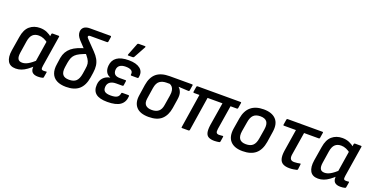

<svg xmlns="http://www.w3.org/2000/svg" viewBox="-26 -1401 4094 2107"><g transform="rotate(20 2020.5 -347.5)"><path d="M154 11Q88 11 61.5 -35Q35 -81 48 -163L75 -328Q89 -418 137.5 -459Q186 -500 257 -500Q301 -500 337.5 -484.5Q374 -469 397 -446L387 -371Q361 -392 332 -404.5Q303 -417 273 -417Q228 -417 201.5 -392Q175 -367 166 -311L144 -169Q137 -121 150 -97.5Q163 -74 200 -74Q232 -74 267.5 -94Q303 -114 355 -161L348 -89Q313 -57 282 -34.5Q251 -12 219.5 -0.5Q188 11 154 11ZM415 11Q368 11 346.5 -12Q325 -35 332 -86L335 -107L334 -131L377 -403L387 -433L394 -479Q396 -489 405 -489H475Q486 -489 484 -479L427 -121Q422 -90 428 -80.5Q434 -71 450 -71Q459 -71 467 -71.5Q475 -72 482 -73Q491 -75 489 -65L479 -6Q478 4 467 5Q455 8 443 9.5Q431 11 415 11Z M742 11Q676 11 632.5 -12Q589 -35 571.5 -80.5Q554 -126 565 -192L576 -267Q583 -306 600.5 -336.5Q618 -367 646.5 -390.5Q675 -414 717 -432Q759 -450 813 -463L853 -413Q798 -394 764 -377.5Q730 -361 711 -342Q692 -323 683 -299.5Q674 -276 668 -243L660 -191Q651 -131 672 -102.5Q693 -74 747 -74Q802 -74 829.5 -100.5Q857 -127 867 -187L876 -245Q883 -285 879 -310.5Q875 -336 858 -362Q841 -388 805 -428L715 -524Q694 -548 685.5 -567.5Q677 -587 677 -609Q678 -643 701.5 -663Q725 -683 772 -683H1011Q1021 -683 1020 -673L1011 -615Q1009 -605 999 -605H805Q792 -605 786 -601.5Q780 -598 780 -590Q780 -583 786 -576Q792 -569 803 -557L898 -459Q932 -424 950 -391Q968 -358 973 -321.5Q978 -285 971 -237L962 -178Q946 -81 892.5 -35Q839 11 742 11Z M1224 11Q1131 11 1089.5 -24Q1048 -59 1053 -128Q1056 -177 1085.5 -209.5Q1115 -242 1164 -251V-253Q1130 -265 1114 -295Q1098 -325 1102 -369Q1108 -433 1155.5 -466.5Q1203 -500 1293 -500Q1381 -500 1426.5 -464Q1472 -428 1458 -360Q1457 -350 1449 -350H1376Q1366 -350 1367 -360Q1373 -392 1351 -407Q1329 -422 1285 -422Q1241 -422 1216.5 -404Q1192 -386 1190 -350Q1189 -317 1207 -299.5Q1225 -282 1267 -282H1332Q1342 -282 1340 -272L1333 -223Q1332 -213 1322 -213H1248Q1203 -213 1177 -194Q1151 -175 1148 -139Q1145 -102 1165.5 -85Q1186 -68 1236 -68Q1285 -68 1308.5 -82Q1332 -96 1337 -129Q1337 -139 1347 -139H1419Q1428 -139 1428 -129Q1424 -59 1375 -24Q1326 11 1224 11ZM1267 -546Q1263 -546 1262 -549.5Q1261 -553 1263 -558L1317 -696Q1320 -702 1324 -704Q1328 -706 1334 -706H1405Q1411 -706 1412.5 -702Q1414 -698 1411 -693L1336 -556Q1331 -546 1319 -546Z M1707 11Q1606 11 1561.5 -39.5Q1517 -90 1531 -178L1550 -305Q1565 -399 1619 -444Q1673 -489 1774 -489H2034Q2045 -489 2043 -479L2033 -417Q2031 -407 2022 -407L1906 -413V-411Q1927 -392 1938 -360.5Q1949 -329 1940 -275L1924 -172Q1910 -84 1858.5 -36.5Q1807 11 1707 11ZM1714 -73Q1763 -73 1792 -96.5Q1821 -120 1829 -173L1848 -290Q1854 -327 1849 -351Q1844 -375 1832 -389Q1820 -403 1803 -410H1766Q1718 -410 1686.5 -387.5Q1655 -365 1645 -305L1625 -175Q1617 -122 1640.5 -97.5Q1664 -73 1714 -73Z M2475 11Q2434 11 2408.5 -2Q2383 -15 2375 -47.5Q2367 -80 2375 -137L2419 -407H2245L2183 -10Q2180 0 2171 0H2096Q2086 0 2088 -10L2150 -407H2086Q2076 -407 2077 -417L2087 -479Q2089 -489 2099 -489H2600Q2611 -489 2609 -479L2599 -417Q2598 -407 2588 -407H2513L2468 -127Q2463 -94 2471 -81.5Q2479 -69 2501 -69Q2511 -69 2522 -70Q2533 -71 2543 -72Q2547 -73 2549.5 -70.5Q2552 -68 2551 -63L2542 -6Q2540 4 2532 5Q2520 7 2505.5 9Q2491 11 2475 11Z M2804 11Q2706 11 2660 -40.5Q2614 -92 2629 -189L2650 -316Q2681 -500 2869 -500Q2965 -500 3012.5 -450Q3060 -400 3045 -302L3026 -177Q3010 -81 2955.5 -35Q2901 11 2804 11ZM2813 -73Q2866 -73 2894 -99.5Q2922 -126 2931 -185L2949 -295Q2959 -358 2936.5 -387Q2914 -416 2860 -416Q2808 -416 2780.5 -389.5Q2753 -363 2744 -305L2725 -193Q2716 -134 2737 -103.5Q2758 -73 2813 -73Z M3351 11Q3304 11 3275.5 -5Q3247 -21 3237.5 -56.5Q3228 -92 3236 -148L3277 -407H3137Q3127 -407 3129 -417L3139 -479Q3141 -489 3150 -489H3557Q3567 -489 3565 -479L3555 -417Q3554 -407 3544 -407H3372L3329 -139Q3324 -103 3336 -86.5Q3348 -70 3378 -70Q3397 -70 3414 -72.5Q3431 -75 3446 -78Q3455 -80 3453 -69L3446 -10Q3445 -6 3442.5 -4Q3440 -2 3436 0Q3420 4 3397.5 7.5Q3375 11 3351 11Z M3685 11Q3619 11 3592.5 -35Q3566 -81 3579 -163L3606 -328Q3620 -418 3668.5 -459Q3717 -500 3788 -500Q3832 -500 3868.5 -484.5Q3905 -469 3928 -446L3918 -371Q3892 -392 3863 -404.5Q3834 -417 3804 -417Q3759 -417 3732.5 -392Q3706 -367 3697 -311L3675 -169Q3668 -121 3681 -97.5Q3694 -74 3731 -74Q3763 -74 3798.5 -94Q3834 -114 3886 -161L3879 -89Q3844 -57 3813 -34.5Q3782 -12 3750.5 -0.5Q3719 11 3685 11ZM3946 11Q3899 11 3877.5 -12Q3856 -35 3863 -86L3866 -107L3865 -131L3908 -403L3918 -433L3925 -479Q3927 -489 3936 -489H4006Q4017 -489 4015 -479L3958 -121Q3953 -90 3959 -80.5Q3965 -71 3981 -71Q3990 -71 3998 -71.5Q4006 -72 4013 -73Q4022 -75 4020 -65L4010 -6Q4009 4 3998 5Q3986 8 3974 9.5Q3962 11 3946 11Z"/></g></svg>

Font: Sofia Sans Semi Condensed SemiBold
Style: Italic
Weight: 600
Italic angle: -9°
Version: Version 4.100